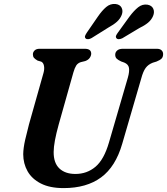

<svg xmlns="http://www.w3.org/2000/svg" viewBox="-20 -950 856 984"><path d="M538.5 -220 635.5 -553Q644 -583.5 641 -602Q638 -620.5 616.5 -629.5L601 -635Q584 -643 577.2 -650.2Q570.5 -657.5 570.5 -669.5Q570.5 -682.5 580.5 -691.2Q590.5 -700 609.5 -700H784Q800 -700 808 -692.2Q816 -684.5 816 -673Q816 -657.5 807.8 -649.5Q799.5 -641.5 782 -634.5L762.5 -628.5Q739.5 -619.5 726.5 -601.8Q713.5 -584 704 -548.5L606.5 -213.5Q572.5 -95.5 498 -40.8Q423.5 14 306 14Q235.5 14 189.5 -9.5Q143.5 -33 121.2 -72.5Q99 -112 99 -160Q99.5 -192 109.2 -234.5Q119 -277 128.5 -312.5L203 -576.5Q208.5 -596 205.5 -612.2Q202.5 -628.5 191.5 -634L172.5 -639.5Q159 -647.5 153.8 -654Q148.5 -660.5 148.5 -672.5Q149 -683.5 157.8 -691.8Q166.5 -700 182.5 -700H414.5Q447.5 -700 447.5 -674.5Q447 -663.5 439.5 -653Q432 -642.5 416.5 -637L394 -631.5Q378.5 -626.5 370.5 -614Q362.5 -601.5 356 -578.5L281 -312.5Q255 -219 255 -171.5Q254.5 -115 284.2 -86.8Q314 -58.5 366.5 -58.5Q425.5 -58.5 469.2 -95.2Q513 -132 538.5 -220ZM482 -865.5Q503 -896 524.2 -914Q545.5 -932 572 -929.5Q594.5 -927 603 -910.8Q611.5 -894.5 604 -874Q596 -853.5 579.2 -838.5Q562.5 -823.5 535 -808.5L449.5 -755Q441 -750 432 -749.2Q423 -748.5 418.5 -753.5Q413.5 -759 416.2 -766.5Q419 -774 425.5 -783.5ZM644 -865.5Q666.5 -895.5 688.2 -912.8Q710 -930 736 -926Q758 -922 765.5 -905.2Q773 -888.5 764.5 -868Q756 -848 738.5 -833.5Q721 -819 693 -805.5L607 -754Q598 -749.5 589.2 -749.2Q580.5 -749 576.5 -754.5Q572 -760.5 575.2 -768Q578.5 -775.5 585 -784Z"/></svg>

Font: Fraunces 9pt Soft SemiBold
Style: Italic
Weight: 600
Italic angle: -16°
Version: Version 1.000;[b76b70a41]